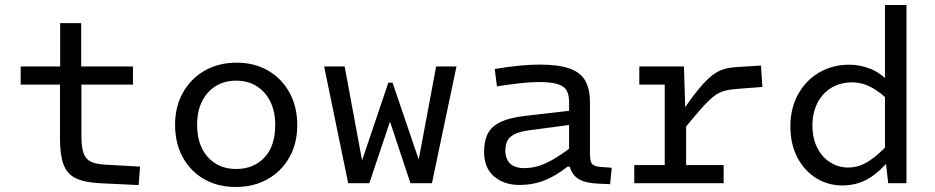

<svg xmlns="http://www.w3.org/2000/svg" viewBox="-20 -730 3724 765"><path d="M219.1 -176.6V-393H62.4V-465.3H219.7V-637.9H303.5V-465.3H509.8V-393H304.4V-188.8Q304.4 -145.8 312.3 -121.4Q320.2 -97 340.4 -86.6Q360.7 -76.2 396.5 -74.2L538 -66.2L532.5 7.4L377.4 0Q316.3 -3.3 281.8 -19.9Q247.4 -36.5 233.3 -74.1Q219.1 -111.6 219.1 -176.6Z M919 15Q848.1 15 793.8 -16Q739.4 -46.9 708.5 -102.9Q677.6 -158.9 677.6 -233.9Q677.6 -305.5 709 -361.2Q740.4 -417 795.6 -448.6Q850.8 -480.3 923 -480.3Q994.2 -480.3 1048.4 -448.6Q1102.6 -417 1133.5 -361Q1164.4 -305 1164.4 -231.4Q1164.4 -158.4 1133 -103Q1101.6 -47.5 1046.4 -16.3Q991.2 15 919 15ZM921 -56.7Q990.3 -56.7 1033.5 -102.3Q1076.6 -148 1076.6 -232.5Q1076.6 -285.8 1057 -325.3Q1037.5 -364.8 1002.6 -386.7Q967.7 -408.6 921 -408.6Q874.9 -408.6 840 -387.3Q805.2 -366.1 785.3 -326.7Q765.4 -287.4 765.4 -232.8Q765.4 -151.3 808.2 -104Q851 -56.7 921 -56.7Z M1701 0H1636.4L1637.8 -38.4L1717.8 -465.3H1798.8ZM1423.7 0H1367.3L1271.5 -465.3H1353.2L1432.6 -37ZM1676.7 0H1615.3L1519.8 -288.4H1548.3L1451.5 0H1395.6L1404.4 -37L1527.3 -400.5H1544.1L1667.3 -38.4Z M2068.7 -60.2Q2095.7 -60.2 2122.2 -67.6Q2148.7 -75 2181.7 -93.6Q2214.6 -112.3 2258.2 -145.2L2250 -66.2H2241.4Q2196.8 -30.3 2150.5 -11.7Q2104.2 6.9 2050.3 6.9Q1988 6.9 1948.4 -27.1Q1908.8 -61 1908.8 -124.8Q1908.8 -169.7 1924.3 -198.8Q1939.8 -227.9 1975.9 -244.7Q2012 -261.4 2073.5 -268.4L2269.8 -291V-234.9L2089.4 -211Q2049.7 -205.7 2029 -194.7Q2008.3 -183.8 2000.9 -167.8Q1993.5 -151.8 1993.5 -130.6Q1993.5 -97.2 2012.1 -78.7Q2030.6 -60.2 2068.7 -60.2ZM2330.6 -116.5Q2330.6 -87.4 2338.9 -77.2Q2347.1 -67 2372.4 -65L2417.4 -61.6L2410.9 3.9L2363.7 1.7Q2312.9 -0.6 2286.4 -16.2Q2259.9 -31.8 2250 -66.2L2247.5 -89.3V-322.6Q2247.5 -352.7 2237.4 -370Q2227.3 -387.4 2200.7 -395.3Q2174.2 -403.2 2124.9 -403.2Q2097.5 -403.2 2053.9 -398.5Q2010.2 -393.9 1960 -385.9L1951.2 -455Q2003.5 -464 2049.6 -468.4Q2095.6 -472.7 2128.5 -472.7Q2205.6 -472.7 2249.5 -457Q2293.5 -441.2 2312.1 -408Q2330.6 -374.7 2330.6 -321.5Z M2705.1 -465.3 2711 -275.5H2713.8V0H2628.5V-465.3ZM2693.2 -200.9 2699.7 -288.8Q2739.3 -346 2767.7 -379.7Q2796.2 -413.5 2819.1 -430.8Q2842 -448.1 2864.3 -454.5Q2886.6 -460.9 2913.5 -462.6L3011.9 -468.9L3017.7 -383.6L2923.4 -376.3Q2890.1 -374 2867.6 -368.3Q2845.1 -362.6 2823.4 -345.8Q2801.7 -329 2771.8 -294.8Q2741.8 -260.6 2693.2 -200.9ZM2527.2 -465.3H2690.2V-393H2527.2ZM2507.2 -72.3H2863.3V0H2507.2Z M3518.9 0 3507.7 -100H3506.1V-710H3591.7V0ZM3336.3 8.9Q3279.3 8.9 3232.4 -20Q3185.6 -48.8 3157.4 -101.8Q3129.2 -154.8 3129.2 -227Q3129.2 -298.5 3159.7 -354Q3190.1 -409.4 3243.5 -440.9Q3297 -472.3 3364.1 -472.3Q3407 -472.3 3450.8 -454.7Q3494.5 -437 3543.8 -382L3540 -307.9Q3505.3 -347.6 3475.4 -367.8Q3445.5 -388 3421.1 -395Q3396.6 -401.9 3376.9 -401.9Q3326.8 -401.9 3290.9 -379.3Q3255 -356.8 3236 -317.9Q3217 -279.1 3217 -229.7Q3217 -178.4 3236.6 -140.6Q3256.1 -102.8 3288.8 -82.6Q3321.6 -62.4 3359.7 -62.4Q3384.3 -62.4 3409 -71.4Q3433.6 -80.4 3462.8 -103Q3492.1 -125.6 3530.7 -167.9L3523.3 -91.4Q3474.5 -35.3 3431.1 -13.2Q3387.7 8.9 3336.3 8.9Z"/></svg>

Font: Intel One Mono Light
Style: Regular
Weight: 300
Monospace: yes
Designer: Fred Shallcrass
Foundry: Frere-Jones Type LLC
Version: Version 1.004